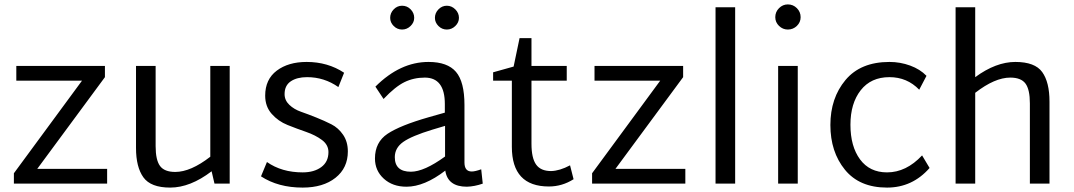

<svg xmlns="http://www.w3.org/2000/svg" viewBox="-20 -833 4870 871"><path d="M149 -67H466V0H43V-47L352 -467H54V-534H456V-483Z M934 -534H1022V0H953L940 -56Q843 18 752 18Q664 18 630.5 -28.5Q597 -75 597 -162V-534H686V-170Q686 -107 706 -80Q726 -53 775 -53Q845 -53 934 -122Z M1353 18Q1242 18 1164 -33L1191 -98Q1258 -51 1353 -51Q1405 -51 1437.5 -75Q1470 -99 1470 -143Q1470 -176 1440.5 -198Q1411 -220 1369 -234.5Q1327 -249 1284.5 -266Q1242 -283 1212.5 -316.5Q1183 -350 1183 -399Q1183 -473 1235.5 -512.5Q1288 -552 1371 -552Q1467 -552 1541 -503L1515 -438Q1451 -483 1373 -483Q1327 -483 1299 -464Q1271 -445 1271 -406Q1271 -378 1292.5 -357.5Q1314 -337 1345.5 -326Q1377 -315 1414.5 -300Q1452 -285 1483.5 -269Q1515 -253 1536.5 -221.5Q1558 -190 1558 -146Q1558 -71 1502 -26.5Q1446 18 1353 18Z M1750 -752Q1750 -774 1766 -790.5Q1782 -807 1804 -807Q1827 -807 1843 -790.5Q1859 -774 1859 -752Q1859 -731 1842.5 -715Q1826 -699 1804 -699Q1782 -699 1766 -715Q1750 -731 1750 -752ZM1953 -752Q1953 -774 1969 -790.5Q1985 -807 2007 -807Q2029 -807 2045.5 -790.5Q2062 -774 2062 -752Q2062 -731 2045.5 -715Q2029 -699 2007 -699Q1985 -699 1969 -715Q1953 -731 1953 -752ZM2163 -65 2170 0Q2133 13 2098 14Q2011 14 2000 -59Q1905 14 1824 14Q1761 14 1721 -22.5Q1681 -59 1681 -114Q1681 -188 1738 -226Q1795 -264 1924 -301L1998 -322V-361Q1998 -481 1907 -481Q1857 -481 1815 -460.5Q1773 -440 1720 -384L1683 -440Q1795 -552 1924 -552Q2010 -552 2048.5 -507Q2087 -462 2087 -357V-96Q2087 -55 2120 -55Q2135 -55 2163 -65ZM1771 -120Q1771 -54 1844 -54Q1904 -54 1999 -123V-262L1942 -245Q1847 -216 1809 -189Q1771 -162 1771 -120Z M2566 -83 2582 -20Q2530 13 2470 13Q2302 13 2302 -167V-467H2217V-505L2310 -531L2337 -660H2391V-534H2551V-467H2391V-181Q2391 -116 2412 -86.5Q2433 -57 2480 -57Q2519 -58 2566 -83Z M2772 -67H3089V0H2666V-47L2975 -467H2677V-534H3079V-483Z M3226 0V-800H3315V0Z M3554 -699Q3531 -699 3514 -715.5Q3497 -732 3497 -755Q3497 -779 3514 -796Q3531 -813 3554 -813Q3578 -813 3595 -796Q3612 -779 3612 -755Q3612 -732 3595 -715.5Q3578 -699 3554 -699ZM3510 0V-534H3599V0Z M4004 18Q3879 18 3813 -63Q3747 -144 3747 -266Q3747 -388 3815.5 -470Q3884 -552 4015 -552Q4064 -552 4109 -535.5Q4154 -519 4183 -489L4150 -426Q4095 -483 4015 -483Q3931 -483 3884.5 -423.5Q3838 -364 3838 -267Q3838 -169 3881.5 -110Q3925 -51 4004 -51Q4091 -51 4163 -128L4197 -71Q4119 18 4004 18Z M4586 -552Q4675 -552 4708 -506Q4741 -460 4741 -372V0H4652V-364Q4652 -427 4632 -454Q4612 -481 4563 -481Q4493 -481 4404 -412V0H4315V-800H4404V-483Q4498 -552 4586 -552Z"/></svg>

Font: Martel Sans
Style: Regular
Weight: 400
Designer: Dan Reynolds and Mathieu Réguer
Foundry: Dan Reynolds and Mathieu Réguer
Version: Version 1.001;PS 001.001;hotconv 1.0.70;makeotf.lib2.5.58329